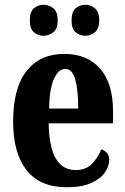

<svg xmlns="http://www.w3.org/2000/svg" viewBox="-20 -775 525 805"><path d="M260 10Q147 10 91 -62Q35 -134 35 -265Q35 -406 91.5 -477.5Q148 -549 250 -549Q345 -549 399.5 -487.5Q454 -426 454 -307V-258H184Q186 -157 214.5 -109.5Q243 -62 297 -62Q340 -62 365 -87.5Q390 -113 405 -149Q418 -145 428 -134Q438 -123 438 -105Q438 -79 420 -52.5Q402 -26 363 -8Q324 10 260 10ZM308 -320Q308 -397 295.5 -441.5Q283 -486 254 -486Q224 -486 205.5 -443Q187 -400 186 -320ZM339 -625Q315 -625 297.5 -639.5Q280 -654 280 -689Q280 -726 297.5 -740.5Q315 -755 339 -755Q359 -755 377.5 -740.5Q396 -726 396 -689Q396 -654 377.5 -639.5Q359 -625 339 -625ZM162 -625Q140 -625 122.5 -639.5Q105 -654 105 -689Q105 -726 122.5 -740.5Q140 -755 162 -755Q185 -755 203.5 -740.5Q222 -726 222 -689Q222 -654 203.5 -639.5Q185 -625 162 -625Z"/></svg>

Font: Noto Serif ExtraCondensed ExtraBold
Style: Regular
Weight: 800
Width: 2
Designer: Monotype Design Team
Foundry: Monotype Imaging Inc.
Version: Version 2.013; ttfautohint (v1.8.4.7-5d5b)